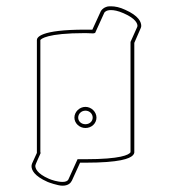

<svg xmlns="http://www.w3.org/2000/svg" viewBox="-20 -552 548 609"><path d="M274 -179C274 -167 264 -158 251 -158C238 -158 228 -167 228 -179C228 -191 238 -201 251 -201C264 -201 274 -191 274 -179ZM286 -179C286 -197 270 -213 251 -213C232 -213 216 -197 216 -179C216 -161 232 -146 251 -146C271 -146 286 -161 286 -179ZM109 -67C109 -68 108 -68 108 -69V-425C110 -428 127 -447 251 -447C260 -447 269 -446 277 -446C278 -448 280 -448 281 -446L311 -512C312 -513 316 -520 332 -520C341 -520 354 -518 372 -510C411 -493 416 -477 416 -470C416 -468 415 -466 415 -466L394 -419V-69C389 -61 363 -47 251 -47H230H226L197 17C194 23 187 25 178 25C163 25 144 19 135 15C96 -2 92 -19 92 -26C92 -31 108 -63 109 -67ZM208 21 234 -36H251C360 -36 391 -49 401 -59C405 -63 406 -67 406 -68V-416L426 -462C426 -463 428 -465 428 -470C428 -482 420 -502 377 -521C360 -529 345 -532 332 -532C326 -532 322 -532 317 -530C305 -526 301 -518 300 -517L273 -458H251C107 -458 97 -433 97 -425V-68V-67L82 -34C82 -33 80 -30 80 -25C80 -13 88 6 131 25C133 26 163 37 178 37C196 37 204 29 208 21Z"/></svg>

Font: Platiipus Light
Style: Light
Weight: 400
Version: Version 001.000